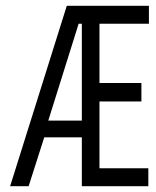

<svg xmlns="http://www.w3.org/2000/svg" viewBox="-20 -644 540 664"><path d="M15 0 211 -624H495V-562H324V-357H469V-293H324V-62H493V0H263V-169H133L79 0ZM147 -227H263V-562H252Z"/></svg>

Font: Ligconsolata
Style: Regular
Weight: 400
Monospace: yes
Designer: Raph Levien, Cyreal, Brenton Simpson
Foundry: Raph Levien, Cyreal, Google
Version: Version 3.001; ttfautohint (v1.8.2.53-6de2)